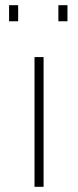

<svg xmlns="http://www.w3.org/2000/svg" viewBox="-20 -720 301 740"><path d="M15 -638V-700H50V-638ZM205 -638V-700H240V-638ZM113 0V-500H148V0Z"/></svg>

Font: TypoPRO Titillium Text
Style: 1 wt
Weight: 100
Designer: Accademia di Belle Arti di Urbino and others
Foundry: Accademia di Belle Arti di Urbino and others.
Version: Version 25.000